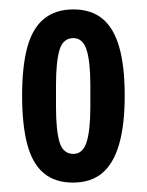

<svg xmlns="http://www.w3.org/2000/svg" viewBox="-20 -718 312 408"><path d="M135 -330Q97 -330 73 -350Q49 -370 38 -411Q27 -452 27 -515Q27 -577 38 -617.5Q49 -658 73.5 -678Q98 -698 136 -698Q174 -698 198 -678Q222 -658 233.5 -617.5Q245 -577 245 -515Q245 -452 233 -411Q221 -370 197 -350Q173 -330 135 -330ZM136 -391Q156 -391 164 -416Q172 -441 172 -491V-537Q172 -587 164 -612Q156 -637 136 -637Q114 -637 106.5 -612Q99 -587 99 -537V-491Q99 -441 106.5 -416Q114 -391 136 -391Z"/></svg>

Font: Archivo ExtraCondensed SemiBold
Style: Regular
Weight: 600
Width: 2
Designer: Hector Gatti
Foundry: Omnibus-Type
Version: Version 2.001